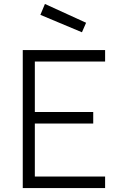

<svg xmlns="http://www.w3.org/2000/svg" viewBox="-20 -950 607 970"><path d="M95 0V-697H511V-639H156V-384H451V-326H156V-58H511V0ZM207 -930 415 -835 394 -787 184 -875Z"/></svg>

Font: TitilliumText22L Lt
Style: Thin
Weight: 300
Designer: Campivisivi
Foundry: Campivisivi
Version: 1.000